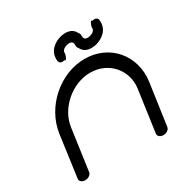

<svg xmlns="http://www.w3.org/2000/svg" viewBox="-172 -922 1052 1075"><g transform="rotate(-30 353.5 -385.0)"><path d="M622.6 -28C622.6 -28 638.5 -136.5 661.2 -298C683.9 -459.5 572 -590.6 411.9 -590.6C251.7 -590.6 103 -459.5 80.3 -298C57.6 -136.5 43.1 -28 43.1 -28C40.9 -13 55.3 0 76.2 0C97.1 0 115 -13 117.2 -28C117.2 -28 139.4 -186.5 155.1 -298C170.8 -409.5 281.4 -508.1 400.3 -508.1C519.2 -508.1 602.1 -409.5 586.4 -298C570.8 -186.5 548.5 -28 548.5 -28C546.3 -13 560.7 0 581.6 0C602.5 0 620.4 -13 622.6 -28ZM454.7 -733C433.7 -777.6 383.9 -772.5 357.8 -765.7C325.5 -757.4 265.8 -726.2 274.8 -655.8C276.8 -640.2 293.3 -636 306.4 -639.4C308.2 -639.9 310.2 -640.7 310.2 -640.7C319.9 -624.9 332.8 -666.2 332.2 -670.7C330.7 -682.3 334.5 -699.3 365.2 -707.2C394.7 -714.8 403.4 -703.3 405.2 -689.5C407 -674.9 402.4 -671 413.1 -660.9C434 -616.2 483.9 -621.4 510 -628.1C542.3 -636.5 602 -667.6 593 -738C591 -753.7 574.5 -757.8 561.4 -754.5C559.6 -754 557.6 -753.1 557.6 -753.1C547.9 -769 535 -727.7 535.6 -723.2C537.1 -711.5 533.3 -694.6 502.6 -686.6C473.1 -679 464.4 -690.6 462.6 -704.4C460.7 -719 465.4 -722.8 454.7 -733Z"/></g></svg>

Font: Hi.
Style: Regular
Weight: 400
Designer: Mew Too, Robert Jablonski
Foundry: Cannot Into Space Fonts
Version: Version 1.996